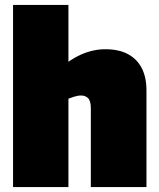

<svg xmlns="http://www.w3.org/2000/svg" viewBox="-20 -760 646 780"><path d="M33 0V-740H258V-509Q284 -527 308.5 -538Q333 -549 358 -554.5Q383 -560 408 -560Q463 -560 500 -540Q537 -520 556 -483Q575 -446 575 -393V0H349V-320Q349 -350 338 -361Q327 -372 310 -372Q302 -372 294 -370.5Q286 -369 277 -366Q268 -363 258 -359V0Z"/></svg>

Font: Georama Black
Style: Regular
Weight: 900
Designer: Jean-Baptiste Levee
Foundry: Production Type
Version: Version 1.001